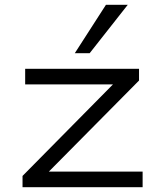

<svg xmlns="http://www.w3.org/2000/svg" viewBox="-20 -781 673 801"><path d="M74 0V-47L481 -459L489 -429H85V-494H560V-445L152 -33L145 -65H575V0ZM292 -559 422 -761H513L354 -559Z"/></svg>

Font: Nunito Sans 7pt Expanded Light
Style: Regular
Weight: 300
Width: 7
Designer: Vernon Adams
Foundry: Vernon Adams
Version: Version 3.101;gftools[0.9.27]